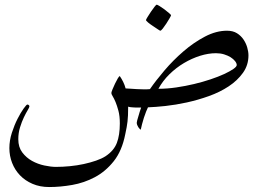

<svg xmlns="http://www.w3.org/2000/svg" viewBox="-20 -460 1108 809"><path d="M700.7 -396Q700.7 -393.6 694.6 -383.1Q688.5 -372.6 680.9 -360.8Q673.3 -349.1 666 -339.8Q658.7 -330.6 655.3 -330.6Q653.8 -330.6 644.5 -336.9L624 -350.6Q612.8 -357.9 604 -365.2Q595.2 -372.6 595.2 -375.5Q595.2 -377.9 601.6 -388.2L615.7 -410.2Q623.5 -421.9 630.9 -431.2Q638.2 -440.4 640.1 -440.4Q642.6 -440.4 652.6 -434.3Q662.6 -428.2 673.3 -420.2Q684.1 -412.1 692.4 -404.8Q700.7 -397.5 700.7 -396ZM1026.9 -226.6Q1026.9 -185.5 1003.7 -153.1Q980.5 -120.6 943.6 -96.2Q906.7 -71.8 860.4 -55.2Q814 -38.6 767.1 -28.3Q720.2 -18.1 677 -13.4Q633.8 -8.8 603.5 -7.8Q600.6 -2 595.7 10Q590.8 22 586.4 35.9Q582 49.8 578.4 63.5Q574.7 77.1 573.2 85.9Q571.8 86.4 568.8 83.5Q565.9 80.6 563 76.2Q560.1 71.8 558.1 66.7Q556.2 61.5 556.2 57.1Q556.2 54.7 558.1 47.1Q560.1 39.6 563 30.3L568.8 10.7Q571.8 0.5 574.7 -6.8H563Q555.2 -6.8 546.6 -7.1Q538.1 -7.3 530.8 -8.3Q523.4 -9.3 520 -10.7Q520 11.2 519.3 25.6Q518.6 40 517.3 52Q516.1 64 513.7 76.2L507.8 105.5Q494.1 175.3 459.5 219Q424.8 262.7 379.6 286.6Q334.5 310.5 284.2 319.3Q233.9 328.1 187.5 328.1Q148.4 328.1 117.2 314.7Q85.9 301.3 64.2 278.6Q42.5 255.9 31 226.3Q19.5 196.8 19.5 164.1Q19.5 131.8 30 99.4Q40.5 66.9 54 40.5Q67.4 14.2 79.6 -2.7Q91.8 -19.5 95.2 -19.5Q98.6 -19.5 101.3 -17.1Q104 -14.6 104 -12.2Q104 -7.8 96.7 4.2Q89.4 16.1 80.6 34.4Q71.8 52.7 64.5 76.4Q57.1 100.1 57.1 126.5Q57.1 160.2 74 182.4Q90.8 204.6 115 218Q139.2 231.4 167 237.3Q194.8 243.2 215.8 243.2Q244.6 243.2 274.7 240.2Q304.7 237.3 332.8 231.2Q360.8 225.1 384.8 216.8Q408.7 208.5 424.8 198.2Q460 174.8 472.4 142.1Q484.9 109.4 484.9 60.1Q484.9 28.8 479 6.8Q473.1 -15.1 466.8 -30.3Q460.4 -45.4 454.8 -54.4Q449.2 -63.5 449.2 -67.9Q449.2 -71.8 453.9 -83.3Q458.5 -94.7 464.6 -107.4Q470.7 -120.1 476.3 -129.6Q481.9 -139.2 484.9 -139.2Q492.7 -127.9 499 -115Q505.4 -102.1 509.3 -87.4Q514.2 -87.4 527.3 -86.4Q540.5 -85.4 556.6 -84.5Q572.8 -83.5 588.1 -83.5Q603.5 -83.5 611.8 -84.5Q636.7 -120.6 673.1 -163.3Q709.5 -206.1 752.7 -243.4Q795.9 -280.8 843.3 -305.7Q890.6 -330.6 936.5 -330.6Q961.4 -330.6 978.3 -320.1Q995.1 -309.6 1005.9 -293.7Q1016.6 -277.8 1021.7 -260Q1026.9 -242.2 1026.9 -226.6ZM977.5 -186Q977.5 -193.4 970.5 -202.4Q963.4 -211.4 951.7 -218.8Q939.9 -226.1 924.1 -231Q908.2 -235.8 890.1 -235.8Q857.9 -235.8 823 -224.9Q788.1 -213.9 755.1 -194.3Q722.2 -174.8 693.8 -147Q665.5 -119.1 647.5 -85.9Q684.1 -85.9 722.7 -91.6Q761.2 -97.2 797.9 -106Q834.5 -114.7 867.2 -125.7Q899.9 -136.7 924.3 -147.9Q948.7 -159.2 963.1 -169.2Q977.5 -179.2 977.5 -186Z"/></svg>

Font: Simplified Naskh
Style: Regular
Weight: 400
Designer: SIL International
Foundry: Arabeyes
Version: 1.02_alpha